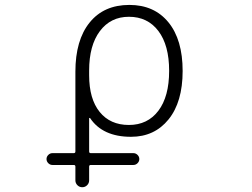

<svg xmlns="http://www.w3.org/2000/svg" viewBox="-20 -576 1040 792"><path d="M511.7 -506.8Q436.5 -506.8 392.1 -447.8Q347.7 -388.7 347.7 -285.2V-265.6Q347.7 -168 391.1 -114.3Q434.6 -60.5 511.7 -60.5Q588.9 -60.5 633.3 -119.1Q677.7 -177.7 677.7 -283.7Q677.7 -389.6 633.3 -448.2Q588.9 -506.8 511.7 -506.8ZM196.3 104.5Q186.5 104.5 179.2 97.2Q171.9 89.8 171.9 80.1Q171.9 70.3 179.2 63Q186.5 55.7 196.3 55.7H284.2Q291 55.7 291 48.8V-280.3Q291 -410.2 349.6 -482.9Q408.2 -555.7 513.7 -555.7Q616.2 -555.7 674.8 -483.9Q733.4 -412.1 733.4 -283.2Q733.4 -155.3 675.3 -83.5Q617.2 -11.7 520.5 -11.7Q403.3 -11.7 351.6 -88.9Q350.6 -89.8 349.1 -89.4Q347.7 -88.9 347.7 -87.9V48.8Q347.7 55.7 354.5 55.7H530.3Q540 55.7 547.4 63Q554.7 70.3 554.7 80.1Q554.7 89.8 547.4 97.2Q540 104.5 530.3 104.5H354.5Q347.7 104.5 347.7 111.3V168Q347.7 179.7 339.4 188Q331.1 196.3 319.3 196.3Q307.6 196.3 299.3 188Q291 179.7 291 168V111.3Q291 104.5 284.2 104.5Z"/></svg>

Font: Rounded-X Mgen+ 2m light
Style: Regular
Weight: 200
Designer: [Source Han Sans]
Ryoko NISHIZUKA  (kana & ideographs); Paul D. Hunt (Latin, Greek & Cyrillic); Wenlong ZHANG  (bopomofo
Version: Version 1.059.20150602